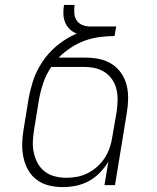

<svg xmlns="http://www.w3.org/2000/svg" viewBox="-20 -755 640 783"><path d="M236 8Q207 8 180 1.5Q153 -5 131 -21Q109 -37 95.5 -60.5Q82 -84 76 -111.5Q70 -139 70.5 -168Q71 -197 76 -226L97 -355Q103 -387 113 -419.5Q123 -452 140 -482Q145 -491 151.5 -501Q158 -511 165 -520Q190 -552 222.5 -577Q255 -602 293 -618Q277 -624 264.5 -636Q252 -648 245.5 -664Q239 -680 238.5 -698.5Q238 -717 241 -735H284Q282 -718 283 -701.5Q284 -685 292.5 -672Q301 -659 316 -653Q331 -647 348 -647H454L447 -608Q417 -608 386.5 -604Q356 -600 326.5 -589.5Q297 -579 269.5 -561Q242 -543 219 -520H330Q359 -520 386.5 -514Q414 -508 436.5 -493.5Q459 -479 474.5 -456.5Q490 -434 496.5 -407.5Q503 -381 502.5 -352Q502 -323 497 -294L449 0H406L422 -96Q407 -71 387 -50.5Q367 -30 342 -16.5Q317 -3 290 2.5Q263 8 236 8ZM250 -30Q272 -30 294 -34Q316 -38 337 -48.5Q358 -59 376.5 -75.5Q395 -92 407.5 -111.5Q420 -131 427.5 -153Q435 -175 438 -197L456 -301Q459 -324 459.5 -346.5Q460 -369 455 -390.5Q450 -412 438 -430Q426 -448 408 -460Q390 -472 368.5 -477Q347 -482 324 -482H189Q168 -451 156.5 -417Q145 -383 139 -349L119 -226Q115 -202 114 -178Q113 -154 118 -131.5Q123 -109 134 -89Q145 -69 162.5 -55.5Q180 -42 203 -36Q226 -30 250 -30Z"/></svg>

Font: Iosevka XLt Ex Obl
Style: Regular
Weight: 200
Width: 7
Italic angle: -9°
Monospace: yes
Designer: Belleve Invis
Foundry: Belleve Invis
Version: Version 32.5.0; ttfautohint (v1.8.4)